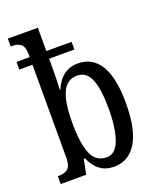

<svg xmlns="http://www.w3.org/2000/svg" viewBox="-142 -847 778 943"><g transform="rotate(-20 246.5 -375.0)"><path d="M169 -78H163L147 0H14V-41H20Q50 -41 67 -55.5Q84 -70 84 -113V-598H15V-638H84V-652Q84 -692 67.5 -705.5Q51 -719 20 -719H14V-760H171V-638H303V-598H171V-566Q171 -527 170 -488Q169 -449 168 -435H170Q209 -528 295 -528Q371 -528 411 -462.5Q451 -397 451 -265Q451 -127 409 -58.5Q367 10 290 10Q206 10 169 -78ZM362 -267Q362 -371 340.5 -422Q319 -473 271 -473Q217 -473 193.5 -420.5Q170 -368 170 -266Q170 -155 193 -100.5Q216 -46 272 -46Q318 -46 340 -105.5Q362 -165 362 -267Z"/></g></svg>

Font: Noto Serif Cond
Style: Regular
Weight: 400
Width: 3
Designer: Monotype Design Team
Foundry: Monotype Imaging Inc.
Version: Version 1.001